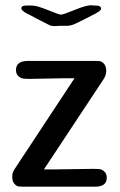

<svg xmlns="http://www.w3.org/2000/svg" viewBox="-20 -701 451 721"><path d="M25.9 -38.1Q25.9 -53.2 36.1 -67.9L259.8 -407.2H222.2Q208 -407.2 157 -406Q106 -404.8 91.8 -404.8Q75.7 -404.8 66.9 -406Q58.1 -407.2 49.1 -415Q40 -422.9 40 -438Q40 -472.2 85 -472.2H335Q348.1 -472.2 355.5 -471.2Q362.8 -470.2 370.8 -461.2Q378.9 -452.1 378.9 -434.1Q378.9 -418.9 369.1 -403.8L145 -64.9H190.9Q213.9 -64.9 260 -65.9Q306.2 -66.9 328.1 -66.9Q345.2 -66.9 354 -65.9Q362.8 -64.9 371.8 -56.9Q380.9 -48.8 380.9 -33.2Q380.9 0 336.9 0H69.8Q56.6 0 49.3 -1Q42 -2 33.9 -11Q25.9 -20 25.9 -38.1ZM60.1 -668.9Q60.1 -680.2 78.1 -680.2H100.1Q118.2 -680.2 160.2 -663.1Q202.1 -646 209 -646Q216.8 -646 260 -663.6Q303.2 -681.2 321.3 -681.2Q324.2 -681.2 328.1 -680.7Q332 -680.2 335 -680.2H339.4Q359.4 -680.2 359.4 -668.9Q359.4 -663.1 350.3 -657Q341.3 -650.9 314 -637.2Q289.1 -625 272 -616.2Q248 -604 231.9 -604H202.1Q200.2 -604 196.3 -603.5Q192.4 -603 189.9 -603H186Q173.8 -603 166 -606.4Q158.2 -609.9 116.2 -631.8Q92.3 -645 76.2 -652.8Q60.1 -663.1 60.1 -668.9Z"/></svg>

Font: CMU Sans Serif Demi Condensed
Style: DemiCondensed
Weight: 600
Width: 3
Version: Version 0.7.0